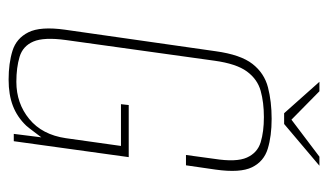

<svg xmlns="http://www.w3.org/2000/svg" viewBox="-178 -572 762 446"><g transform="rotate(90 203.0 -349.0)"><path d="M165 12Q127 12 98 3Q69 -6 55 -34Q41 -62 49 -119L99 -469Q107 -527 128.5 -554.5Q150 -582 183 -590.5Q216 -599 256 -599Q296 -599 325.5 -590Q355 -581 368.5 -553.5Q382 -526 374 -469L364 -400H340L349 -466Q357 -517 346 -541.5Q335 -566 310.5 -573.5Q286 -581 252 -581Q218 -581 191 -573.5Q164 -566 146 -541.5Q128 -517 121 -466L73 -121Q66 -70 76.5 -45.5Q87 -21 112 -13.5Q137 -6 170 -6Q220 -6 256.5 -36Q293 -66 301 -121L319 -249H222L224 -267H345L308 0H291L299 -64Q292 -55 285 -45.5Q278 -36 272 -29Q252 -8 226 2Q200 12 165 12ZM243 -628 170 -710H192L258 -645L344 -710H365L268 -628Z"/></g></svg>

Font: Alumni Sans Thin Thin
Style: Italic
Weight: 250
Italic angle: -8°
Version: Version 1.016